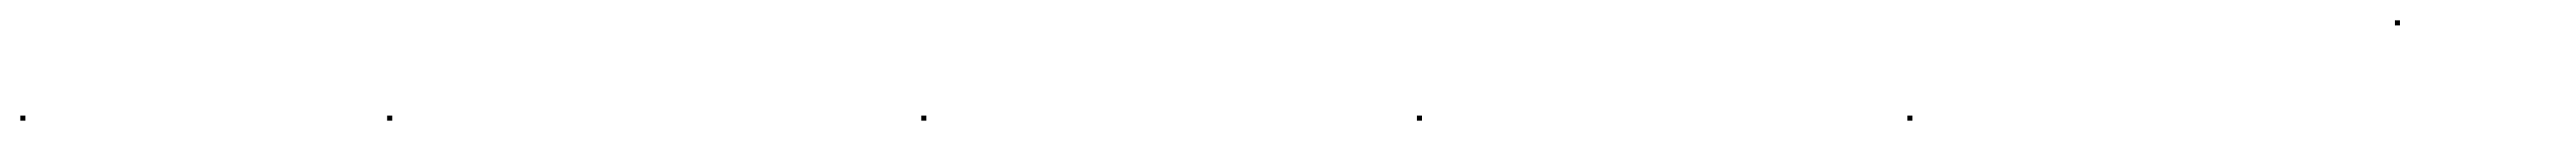

<svg xmlns="http://www.w3.org/2000/svg" viewBox="-22 -194 2542 139"><path d="M-2 -75V-80H3V-75Z M360 -75V-80H365V-75Z M887 -75V-80H892V-75Z M1376 -75V-80H1381V-75Z M1860 -75V-80H1865V-75Z M2341 -169V-174H2346V-169Z"/></svg>

Font: FRB American Cursive Just Beginnings
Style: Italic
Weight: 400
Italic angle: -25°
Version: Version 2.0;Modular Font Editor K font №1